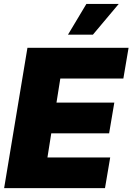

<svg xmlns="http://www.w3.org/2000/svg" viewBox="-20 -975 686 995"><path d="M1.4 0 122.2 -727.3H646.3L619.3 -568.2H292.6L272.7 -443.2H572.4L545.5 -284.1H245.7L225.9 -159.1H551.1L524.1 0ZM332.4 -795.5 427.6 -954.5H595.2L461.6 -795.5Z"/></svg>

Font: Inter P Black
Style: Italic
Weight: 900
Italic angle: -9.40001°
Designer: Rasmus Andersson
Foundry: rsms
Version: Version 3.018;git-588b23468